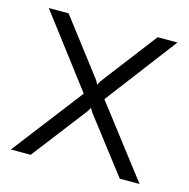

<svg xmlns="http://www.w3.org/2000/svg" viewBox="-83 -602 671 683"><g transform="rotate(15 252.0 -260.5)"><path d="M88 -521 244 -317 252 -302 260 -317 416 -521H489L290 -259L489 0H416L260 -203L252 -217L244 -203L88 0H15L214 -259L15 -521Z"/></g></svg>

Font: Boldmen
Style: Regular
Weight: 400
Designer: Matt McInerney, Pablo Impallari, Rodrigo Fuenzalida
Foundry: LIVING CONCEPT
Version: Version 1.000